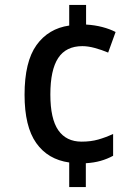

<svg xmlns="http://www.w3.org/2000/svg" viewBox="-20 -744 563 774"><path d="M327 -645Q362 -643 392.5 -635Q423 -627 446 -615L416 -532Q390 -543 362.5 -550.5Q335 -558 312 -558Q246 -558 214.5 -510Q183 -462 183 -363Q183 -265 215 -219Q247 -173 309 -173Q346 -173 376 -181.5Q406 -190 436 -204V-116Q412 -103 385.5 -95.5Q359 -88 326 -86V10H259V-89Q173 -101 126 -167.5Q79 -234 79 -362Q79 -495 127 -562Q175 -629 259 -641V-724H327Z"/></svg>

Font: Noto Sans Telugu SemiCondensed Medium
Style: Regular
Weight: 500
Width: 4
Designer: Jelle Bosma - Monotype Design Team
Foundry: Monotype Imaging Inc.
Version: Version 2.005; ttfautohint (v1.8.4.7-5d5b)